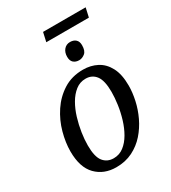

<svg xmlns="http://www.w3.org/2000/svg" viewBox="-203 -940 941 1054"><g transform="rotate(-30 268.0 -412.5)"><path d="M228 -777 241 -835H511L498 -777ZM336 -601Q314 -601 300.5 -613Q287 -625 287 -650Q287 -678 302 -695.5Q317 -713 341 -713Q363 -713 376.5 -701Q390 -689 390 -665Q390 -629 372.5 -615Q355 -601 336 -601ZM219 10Q141 10 92 -40Q43 -90 43 -191Q43 -247 60 -309Q77 -371 112.5 -424.5Q148 -478 201.5 -512Q255 -546 327 -546Q375 -546 414.5 -525.5Q454 -505 477.5 -460.5Q501 -416 501 -345Q501 -302 490.5 -253.5Q480 -205 458 -158.5Q436 -112 402.5 -74Q369 -36 323 -13Q277 10 219 10ZM231 -40Q267 -40 295 -61.5Q323 -83 343.5 -118.5Q364 -154 377 -197Q390 -240 396 -283Q402 -326 402 -362Q402 -434 378.5 -465Q355 -496 314 -496Q278 -496 250 -474Q222 -452 201.5 -416.5Q181 -381 168 -338Q155 -295 148.5 -252Q142 -209 142 -172Q142 -100 166 -70Q190 -40 231 -40Z"/></g></svg>

Font: Noto Serif SemiCondensed
Style: Italic
Weight: 400
Width: 4
Italic angle: -12°
Designer: Monotype Design Team
Foundry: Monotype Imaging Inc.
Version: Version 2.013